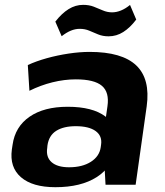

<svg xmlns="http://www.w3.org/2000/svg" viewBox="-20 -765 682 795"><path d="M406.2 -194.1 424.9 -324.7Q433.4 -383 401.9 -409.7Q370.4 -436.4 293.9 -436.4Q246.4 -436.4 197.1 -424.2Q147.9 -412 101.8 -389.1L95.2 -495.7Q129.4 -511.6 173.4 -523.9Q217.4 -536.1 263.8 -543.1Q310.3 -550.1 350.9 -550.1Q485.5 -550.1 544.3 -494Q603 -437.9 587.4 -324.7L541.6 0H417ZM209.3 10.1Q114.5 10.1 66.8 -31.2Q19.1 -72.5 29.1 -146.1L32.1 -165.7Q42.6 -240.3 102.3 -281.6Q161.9 -322.9 260.3 -322.9Q363.1 -322.9 416.2 -282.9Q469.3 -242.8 458.8 -169.2L455.9 -148.1Q445.9 -73.5 380.5 -31.7Q315.1 10.1 209.3 10.1ZM265.8 -72.4Q320.7 -72.4 356.1 -94.9Q391.5 -117.4 397 -155L398.5 -165.8Q403.9 -201.9 376.2 -222.2Q348.4 -242.5 293.5 -242.5Q243.5 -242.5 213 -223.4Q182.5 -204.3 176.5 -162.9L175.6 -153Q169.6 -114.5 193.7 -93.4Q217.7 -72.4 265.8 -72.4ZM209.1 -675.5Q235.7 -709.7 264.1 -727.3Q292.4 -744.9 324.2 -744.9Q348.7 -744.9 368.1 -737.4Q387.4 -729.9 405.7 -721.9Q424 -713.9 444.1 -713.9Q462.2 -713.9 480.8 -721.5Q499.4 -729 518.4 -744.5L544.1 -684Q518.6 -650.3 490.5 -632.5Q462.4 -614.6 429.6 -614.6Q405.5 -614.6 386.2 -622.6Q366.9 -630.6 349.3 -638.1Q331.7 -645.6 310.1 -645.6Q291.6 -645.6 273.2 -638Q254.9 -630.5 235.3 -615Z"/></svg>

Font: Pathway Extreme 8pt Thin
Style: Italic
Weight: 100
Italic angle: -8°
Designer: Eduardo Rodriguez Tunni
Foundry: Eduardo Rodriguez Tunni
Version: Version 1.000